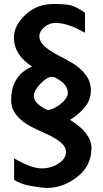

<svg xmlns="http://www.w3.org/2000/svg" viewBox="-20 -756 508 950"><path d="M213.9 173.8Q186.5 173.8 132.8 164.1Q79.1 154.3 49.8 133.8V27.3Q132.8 76.2 183.6 77.1Q231.4 78.1 269 53.2Q306.6 28.3 306.6 -2.9Q306.6 -30.3 278.8 -52.7Q251 -75.2 210.9 -92.8Q170.9 -110.4 130.9 -130.9Q90.8 -151.4 63 -184.6Q35.2 -217.8 35.2 -260.7Q35.2 -381.8 138.7 -426.8Q48.8 -484.4 48.8 -570.3Q48.8 -628.9 105.5 -682.6Q162.1 -736.3 245.1 -736.3Q304.7 -736.3 331.1 -729.5Q357.4 -722.7 400.4 -693.4V-593.8Q316.4 -642.6 253.9 -642.6Q223.6 -642.6 199.2 -621.6Q174.8 -600.6 174.8 -577.1Q174.8 -549.8 201.2 -526.4Q227.5 -502.9 265.1 -483.9Q302.7 -464.8 339.8 -442.9Q377 -420.9 403.3 -386.7Q429.7 -352.5 429.7 -309.6Q429.7 -260.7 397.5 -223.1Q365.2 -185.5 326.2 -163.1Q432.6 -97.7 432.6 -23.4Q432.6 64.5 362.3 119.1Q292 173.8 213.9 173.8ZM237.3 -376Q212.9 -376 180.2 -341.8Q147.5 -307.6 147.5 -282.2Q147.5 -256.8 173.8 -236.3Q200.2 -215.8 218.8 -210.9Q257.8 -220.7 286.6 -247.1Q315.4 -273.4 315.4 -295.9Q315.4 -328.1 284.7 -352.1Q253.9 -376 237.3 -376Z"/></svg>

Font: FreeUniversal
Style: Bold
Weight: 700
Version: Version 1.001